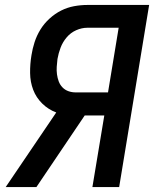

<svg xmlns="http://www.w3.org/2000/svg" viewBox="-20 -755 640 775"><path d="M127 0H3L207 -301Q175 -313 150.5 -337Q126 -361 114 -392.5Q102 -424 101.5 -460Q101 -496 107 -532Q111 -558 119.5 -584.5Q128 -611 143 -635.5Q158 -660 180 -680Q202 -700 227 -712.5Q252 -725 279 -730Q306 -735 333 -735H582L461 0H353L401 -289H322ZM286 -382H416L459 -643H333Q310 -643 287.5 -633Q265 -623 249 -604Q233 -585 224.5 -562.5Q216 -540 212 -517Q210 -501 209 -485.5Q208 -470 210 -455Q212 -440 217 -426.5Q222 -413 232 -402.5Q242 -392 256 -387Q270 -382 286 -382Z"/></svg>

Font: Iosevka Semibold Extended
Style: Italic
Weight: 600
Width: 7
Italic angle: -9°
Monospace: yes
Designer: Belleve Invis
Foundry: Belleve Invis
Version: Version 32.5.0; ttfautohint (v1.8.4)